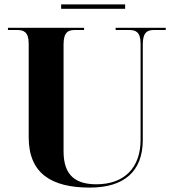

<svg xmlns="http://www.w3.org/2000/svg" viewBox="-20 -840 787 870"><path d="M257 -800H547V-820H257ZM387 10C542 10 627 -63 627 -206V-639C627 -696 650 -704 678 -704H731V-714H504V-704H566C594 -704 617 -696 617 -643V-206C617 -81 544 -5 417 -5C326 -5 268 -42 268 -154V-639C268 -696 291 -704 319 -704H361V-714H16V-704H59C86 -704 110 -696 110 -643V-218C110 -54 213 10 387 10Z"/></svg>

Font: Noto Serif Display
Style: Bold
Weight: 700
Designer: Monotype Design Team
Foundry: Monotype Imaging Inc.
Version: Version 2.009